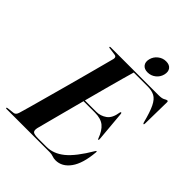

<svg xmlns="http://www.w3.org/2000/svg" viewBox="-257 -1005 1146 1146"><g transform="rotate(45 315.5 -432.5)"><path d="M357.5 0H-7Q-12.5 0 -12.5 -3.5Q-12.5 -7.5 -6.5 -8L40.5 -13.5Q56 -15.5 63 -37Q70 -59.5 83.5 -108.2Q97 -157 114.5 -220.8Q132 -284.5 150.8 -353Q169.5 -421.5 186.5 -484.8Q203.5 -548 216 -595.5Q228.5 -643 234 -663.5Q238 -683.5 219.5 -685.5L172.5 -692Q166 -692.5 166 -696.5Q166 -700 172 -700H578Q605.5 -700 617.8 -707.5Q630 -715 636.5 -715Q642.5 -715 642.5 -706L639.5 -524.5Q639.5 -514.5 636 -514.5Q632 -514.5 629.5 -523Q611.5 -593.5 593.8 -629.8Q576 -666 552.5 -678.5Q529 -691 494 -691H376.5Q369 -666 355 -615.5Q341 -565 323.5 -500Q306 -435 288 -367H384Q419.5 -367 449 -388Q478.5 -409 486.5 -463.5Q487.5 -469.5 491.5 -469.5Q495.5 -469.5 496.5 -462L513.5 -269Q514.5 -258.5 511.5 -257.5Q508 -256.5 505.5 -263Q487.5 -312.5 459.8 -335.2Q432 -358 381.5 -358H285.5Q267.5 -290.5 251 -227.8Q234.5 -165 222 -117.8Q209.5 -70.5 204 -49Q199 -26 208.2 -17.5Q217.5 -9 253 -9H321Q380 -9 432.2 -51.2Q484.5 -93.5 545 -196Q549 -202.5 551 -202.5Q554.5 -202.5 554 -195Q545.5 -93 508.2 -41.5Q471 10 416.5 10Q401 10 387.8 5Q374.5 0 357.5 0ZM434 -749.5Q405.5 -749.5 392.2 -767Q379 -784.5 386 -812Q393 -839.5 415.5 -857.2Q438 -875 466 -875Q495 -875 508 -857.5Q521 -840 514 -812Q507 -784.5 484.8 -767Q462.5 -749.5 434 -749.5Z"/></g></svg>

Font: Fraunces 144pt S000 SemiBold
Style: Italic
Weight: 600
Italic angle: -16°
Version: Version 1.000; ttfautohint (v1.8.3)